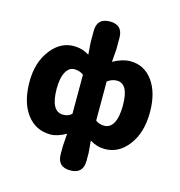

<svg xmlns="http://www.w3.org/2000/svg" viewBox="-139 -922 1176 1253"><g transform="rotate(15 448.5 -296.0)"><path d="M449 207Q362 207 362 120V66L368 -19Q310 14 263 14Q163 14 103 -66Q43 -146 43 -284Q43 -418 112 -504Q175 -583 263 -583Q320 -583 368 -553L362 -635V-712Q362 -799 449 -799Q536 -799 536 -712V-635L529 -548Q592 -583 645 -583Q740 -583 797 -504Q854 -425 854 -294Q854 -153 786 -67Q723 14 630 14Q576 14 529 -16L536 66V120Q536 207 449 207ZM310 -132Q346 -132 368 -154V-286V-418Q341 -438 306 -438Q271 -438 250 -402Q226 -362 226 -287Q226 -132 310 -132ZM588 -132Q626 -132 648 -169Q672 -210 672 -291Q672 -438 593 -438Q559 -438 529 -415V-283V-151Q553 -132 588 -132Z"/></g></svg>

Font: GenSenRounded TW H
Style: Regular
Weight: 900
Version: Version 1.501;PS 1;hotconv 16.6.51;makeotf.lib2.5.65220